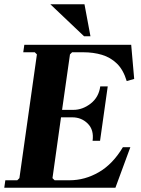

<svg xmlns="http://www.w3.org/2000/svg" viewBox="-23 -880 662 900"><path d="M553 -190H588L518 0H-3L2 -35H58L68 -45L150 -625L140 -635H86L91 -670H592L606 -510L571 -500Q555 -553 525 -582Q495 -611 455 -623Q415 -635 367 -635H315L305 -625L268 -365H321Q364 -365 402 -394.5Q440 -424 447 -475H482L446 -220H411Q418 -271 388.5 -300.5Q359 -330 316 -330H263L223 -45L233 -35H303Q375 -35 440.5 -73Q506 -111 553 -190ZM213 -860H373L401 -710H371Z"/></svg>

Font: Brygada 1918
Style: Italic
Weight: 400
Italic angle: -8°
Designer: Mateusz Machalski | Borys Kosmynka | Przemek Hoffer
Foundry: NIEPODLEGLA 2018
Version: Version 3.006